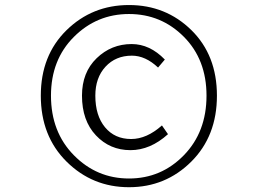

<svg xmlns="http://www.w3.org/2000/svg" viewBox="-20 -743 1040 774"><path d="M144.5 -357.4Q144.5 -519.5 248 -621.1Q351.6 -722.7 500 -722.7Q648.4 -722.7 751.5 -621.6Q854.5 -520.5 854.5 -357.4Q854.5 -194.3 751 -91.3Q647.5 11.7 500 11.7Q352.5 11.7 248.5 -91.3Q144.5 -194.3 144.5 -357.4ZM812.5 -357.4Q812.5 -502.9 721.2 -594.7Q629.9 -686.5 500 -686.5Q370.1 -686.5 277.8 -594.2Q185.5 -502 185.5 -357.4Q185.5 -210.9 277.8 -117.2Q370.1 -23.4 500 -23.4Q629.9 -23.4 721.2 -117.2Q812.5 -210.9 812.5 -357.4ZM505.9 -137.7Q422.9 -137.7 366.7 -197.3Q310.5 -256.8 310.5 -357.4Q310.5 -451.2 369.6 -508.3Q428.7 -565.4 510.7 -565.4Q584 -565.4 644.5 -502.9L617.2 -470.7Q566.4 -518.6 511.7 -518.6Q446.3 -518.6 405.3 -474.1Q364.3 -429.7 364.3 -357.4Q364.3 -277.3 403.3 -230Q442.4 -182.6 508.8 -182.6Q571.3 -182.6 632.8 -237.3L657.2 -202.1Q585.9 -137.7 505.9 -137.7Z"/></svg>

Font: GenEi Gothic M Light
Style: Regular
Weight: 300
Designer: o_tamon (Modified); [Source Han Sans]
Ryoko NISHIZUKA  (kana & ideographs); Paul D. Hunt (Latin, Greek & Cyrillic); Wenl
Version: Version 1.1a;Original Version 1.004